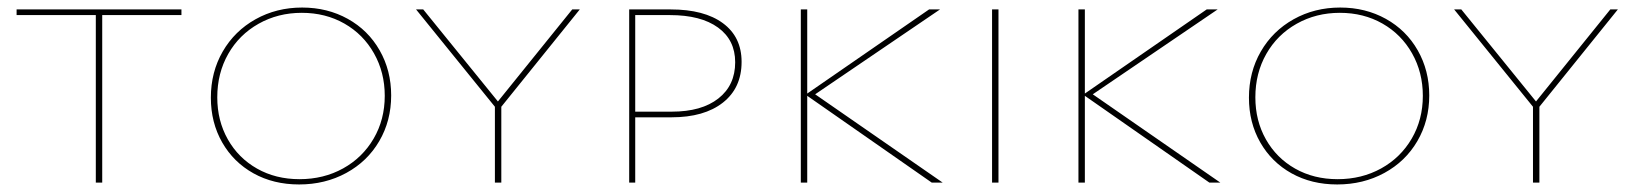

<svg xmlns="http://www.w3.org/2000/svg" viewBox="-20 -484 4336 509"><path d="M461 -444H251V0H234V-444H24V-459H461Z M539 -225Q539 -293 570.5 -347.5Q602 -402 657.5 -433Q713 -464 781 -464Q848 -464 902 -434Q956 -404 986.5 -350.5Q1017 -297 1017 -231Q1017 -164 985.5 -110Q954 -56 898 -25.5Q842 5 773 5Q705 5 652 -24.5Q599 -54 569 -106.5Q539 -159 539 -225ZM1000 -230Q1000 -292 971.5 -342.5Q943 -393 893 -421.5Q843 -450 780 -450Q717 -450 665.5 -421Q614 -392 585 -341Q556 -290 556 -226Q556 -164 584 -114.5Q612 -65 661.5 -37Q711 -9 774 -9Q838 -9 889.5 -37.5Q941 -66 970.5 -116.5Q1000 -167 1000 -230Z M1309 -201V0H1292V-201L1083 -459H1102L1300 -215L1497 -459H1517Z M1946 -320Q1946 -251 1896.5 -212Q1847 -173 1760 -173H1664V0H1648V-459H1758Q1847 -459 1896.5 -422.5Q1946 -386 1946 -320ZM1929 -319Q1929 -378 1883.5 -411Q1838 -444 1756 -444H1664V-188H1761Q1840 -188 1884.5 -223Q1929 -258 1929 -319Z M2450 0 2120 -230V0H2103V-459H2120V-236L2443 -459H2472L2141 -234L2479 0Z M2610 -459H2627V0H2610Z M3186 0 2856 -230V0H2839V-459H2856V-236L3179 -459H3208L2877 -234L3215 0Z M3291 -225Q3291 -293 3322.5 -347.5Q3354 -402 3409.5 -433Q3465 -464 3533 -464Q3600 -464 3654 -434Q3708 -404 3738.5 -350.5Q3769 -297 3769 -231Q3769 -164 3737.5 -110Q3706 -56 3650 -25.5Q3594 5 3525 5Q3457 5 3404 -24.5Q3351 -54 3321 -106.5Q3291 -159 3291 -225ZM3752 -230Q3752 -292 3723.5 -342.5Q3695 -393 3645 -421.5Q3595 -450 3532 -450Q3469 -450 3417.5 -421Q3366 -392 3337 -341Q3308 -290 3308 -226Q3308 -164 3336 -114.5Q3364 -65 3413.5 -37Q3463 -9 3526 -9Q3590 -9 3641.5 -37.5Q3693 -66 3722.5 -116.5Q3752 -167 3752 -230Z M4061 -201V0H4044V-201L3835 -459H3854L4052 -215L4249 -459H4269Z"/></svg>

Font: Ysabeau SC Thin
Style: Regular
Weight: 200
Designer: Christian Thalmann (Catharsis Fonts)
Version: Version 0.003